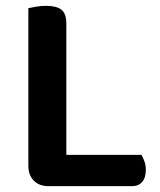

<svg xmlns="http://www.w3.org/2000/svg" viewBox="-20 -635 547 657"><path d="M146 2Q114 2 95.5 -17Q77 -36 77 -68V-607Q85 -609 102.5 -612Q120 -615 137 -615Q173 -615 190 -602Q207 -589 207 -554V-105H464Q469 -97 474 -83.5Q479 -70 479 -54Q479 -27 466.5 -12.5Q454 2 432 2H146Z"/></svg>

Font: Baloo Bhaina 2 SemiBold
Style: Regular
Weight: 600
Designer: Yesha Goshar, Manish Minz, Shuchita Grover and Ek Type
Foundry: Ek Type
Version: Version 1.640;hotconv 1.0.111;makeotfexe 2.5.65597; ttfautoh